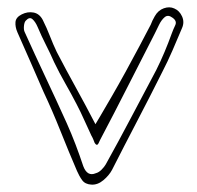

<svg xmlns="http://www.w3.org/2000/svg" viewBox="-20 -393 535 521"><path d="M239 -56Q241 -59 253 -79.5Q265 -100 283 -131Q301 -162 320.5 -197.5Q340 -233 358 -267Q376 -301 389 -326Q393 -337 400 -349Q409 -365 424.5 -370.5Q440 -376 453 -370Q467 -364 474 -348.5Q481 -333 474 -317Q461 -286 448 -256Q435 -226 420 -197Q388 -133 352 -64Q316 5 284 68Q276 83 260.5 96Q245 109 228 108Q211 107 203 96Q195 85 189 71Q167 20 144.5 -36.5Q122 -93 98 -144Q80 -185 62.5 -225.5Q45 -266 27 -306Q21 -320 22 -333Q23 -346 39 -354Q55 -362 71 -359Q87 -356 96 -339Q107 -317 115.5 -295Q124 -273 134 -252Q160 -202 185.5 -156Q211 -110 239 -56ZM237 -5Q235 -10 233 -15Q231 -20 228 -25Q218 -46 208.5 -67.5Q199 -89 188 -110Q173 -139 157 -167Q141 -195 127 -224Q116 -249 104.5 -271.5Q93 -294 82 -320Q76 -334 68 -341Q60 -348 50 -337Q46 -333 45 -322.5Q44 -312 47 -306Q75 -244 104 -182.5Q133 -121 161 -59Q174 -30 185 -1Q196 28 206 58Q217 87 240 77Q248 75 255.5 67.5Q263 60 267 53Q302 -10 336 -74.5Q370 -139 404 -203Q416 -227 426.5 -252Q437 -277 446 -302Q450 -313 455.5 -324.5Q461 -336 448 -345Q436 -354 427 -346.5Q418 -339 411.5 -325.5Q405 -312 400 -302Q363 -230 326.5 -158Q290 -86 252 -14Q251 -11 247 -3.5Q243 4 237 -5Z"/></svg>

Font: Shizuru
Style: Regular
Weight: 400
Version: Version 1.000